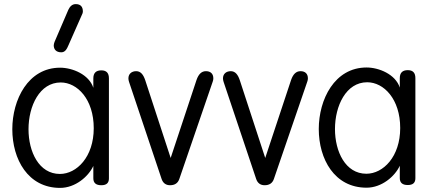

<svg xmlns="http://www.w3.org/2000/svg" viewBox="-20 -903 2116 936"><path d="M272 -55C170 -55 119 -163 119 -273C119 -386 173 -501 276 -501C357 -501 437 -419 437 -278C437 -138 354 -55 272 -55ZM435 -475C414 -540 333 -573 273 -573C117 -573 40 -417 40 -273C40 -127 116 13 273 13C347 13 411 -42 435 -94V-34C435 -11 448 0 474 0C499 0 511 -11 511 -33V-521C511 -547 499 -560 474 -560C448 -560 435 -547 435 -521ZM382 -837C383 -840 384 -844 384 -847C384 -870 373 -883 349 -883C331 -883 320 -870 313 -855L246 -699C244 -695 242 -685 242 -682C242 -663 253 -648 279 -648C299 -648 307 -667 314 -683Z M688 -512C679 -539 666 -556 644 -556C622 -556 606 -543 606 -521C606 -516 607 -510 609 -504L768 -30C775 -10 789 0 809 0C832 0 847 -10 854 -30L1017 -505C1019 -510 1020 -516 1020 -521C1020 -544 1006 -556 984 -556C963 -556 948 -542 938 -513L812 -133Z M1149 -512C1140 -539 1127 -556 1105 -556C1083 -556 1067 -543 1067 -521C1067 -516 1068 -510 1070 -504L1229 -30C1236 -10 1250 0 1270 0C1293 0 1308 -10 1315 -30L1478 -505C1480 -510 1481 -516 1481 -521C1481 -544 1467 -556 1445 -556C1424 -556 1409 -542 1399 -513L1273 -133Z M1766 -56C1664 -56 1613 -164 1613 -274C1613 -387 1667 -502 1770 -502C1851 -502 1931 -420 1931 -279C1931 -139 1848 -56 1766 -56ZM1929 -476C1908 -541 1827 -574 1767 -574C1611 -574 1534 -418 1534 -274C1534 -128 1610 12 1767 12C1841 12 1905 -43 1929 -95V-35C1929 -12 1942 -1 1968 -1C1993 -1 2005 -12 2005 -34V-522C2005 -548 1993 -561 1968 -561C1942 -561 1929 -548 1929 -522Z"/></svg>

Font: Numismatica Pro
Style: Regular
Weight: 400
Designer: Chris Hopkins
Foundry: Edward C. D. Hopkins
Version: Version 2.19D